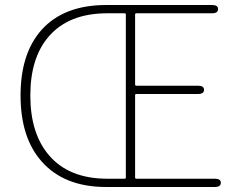

<svg xmlns="http://www.w3.org/2000/svg" viewBox="-20 -746 953 766"><path d="M403 0Q236 0 146 -102Q62 -197 62 -365Q62 -533 146 -627Q235 -726 404 -726H826Q850 -726 850 -710Q850 -693 826 -693H524Q519 -693 519 -688V-409Q519 -404 524 -404H770Q794 -404 794 -388Q794 -371 770 -371H524Q519 -371 519 -366V-38Q519 -33 524 -33H837Q861 -33 861 -17Q861 0 837 0ZM408 -33H477Q482 -33 482 -38V-688Q482 -693 477 -693H408Q255 -693 175 -601Q101 -516 101 -365Q101 -214 175 -127Q255 -33 408 -33Z"/></svg>

Font: Resource Han Rounded JP ExtraLight
Style: Regular
Weight: 250
Designer: Cyano Hao (round all glyphs); Ryoko NISHIZUKA 西塚涼子 (kana, bopomofo & ideographs); Paul D. Hunt (Latin, Greek & Cyrillic)
Foundry: Cyano Hao
Version: 0.990